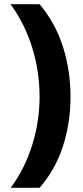

<svg xmlns="http://www.w3.org/2000/svg" viewBox="-20 -734 395 912"><path d="M315 -274Q315 -151 279 -39.5Q243 72 168 158H31Q98 67 133 -45.5Q168 -158 168 -275Q168 -394 133 -507.5Q98 -621 30 -714H168Q243 -625 279 -512Q315 -399 315 -274Z"/></svg>

Font: Noto Sans Khmer ExtraCondensed ExtraBold
Style: Regular
Weight: 800
Width: 2
Designer: Danh Hong and the Monotype Design Team
Foundry: Monotype Imaging Inc.
Version: Version 2.004